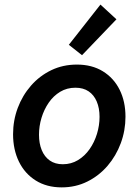

<svg xmlns="http://www.w3.org/2000/svg" viewBox="-20 -811 604 839"><path d="M249.5 7.8Q184.1 7.8 136.2 -22.2Q88.4 -52.2 62.7 -104.7Q37.1 -157.2 37.1 -224.6Q37.1 -284.7 57.6 -339.4Q78.1 -394 115.5 -436.8Q152.8 -479.5 203.9 -504.2Q254.9 -528.8 315.9 -528.8Q381.8 -528.8 429.4 -499.5Q477.1 -470.2 502.7 -418.9Q528.3 -367.7 528.3 -300.8Q528.3 -240.7 507.8 -185.3Q487.3 -129.9 450 -86.4Q412.6 -43 361.6 -17.6Q310.5 7.8 249.5 7.8ZM254.4 -93.3Q291 -93.3 320.8 -111.3Q350.6 -129.4 371.6 -159.4Q392.6 -189.5 403.8 -226.3Q415 -263.2 415 -300.3Q415 -338.4 402.8 -367.2Q390.6 -396 367.2 -411.9Q343.8 -427.7 309.6 -427.7Q272.5 -427.7 242.9 -409.9Q213.4 -392.1 192.9 -362.3Q172.4 -332.5 161.4 -296.1Q150.4 -259.8 150.4 -222.2Q150.4 -184.1 162.4 -155Q174.3 -126 197.5 -109.6Q220.7 -93.3 254.4 -93.3ZM338.4 -569.8 280.8 -615.2 418.9 -791 488.8 -726.6Z"/></svg>

Font: Reddit Sans SemiBold
Style: Italic
Weight: 600
Italic angle: -11.25°
Designer: Stephen Hutchings
Version: Version 1.013